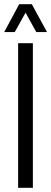

<svg xmlns="http://www.w3.org/2000/svg" viewBox="-25 -891 243 911"><path d="M61 0V-686H131V0ZM-5 -739 66 -871H126L198 -739H147L81 -859H112L45 -739Z"/></svg>

Font: Archivo ExtraCondensed Light
Style: Regular
Weight: 300
Width: 2
Designer: Hector Gatti
Foundry: Omnibus-Type
Version: Version 2.001